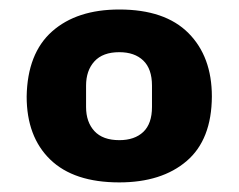

<svg xmlns="http://www.w3.org/2000/svg" viewBox="-20 -770 502 404"><path d="M231 -386.2Q135.3 -386.2 85.7 -434.3Q36.1 -482.4 36.1 -566.9Q37.6 -657.7 89.6 -703.9Q141.6 -750 231 -750Q327.1 -750 376.5 -700.4Q425.8 -650.9 425.8 -566.9Q425.3 -476.1 372.8 -431.2Q320.3 -386.2 231 -386.2ZM231 -475.1Q263.2 -475.1 281.5 -492.4Q299.8 -509.8 299.8 -544.9V-589.8Q299.8 -625 281.5 -642.6Q263.2 -660.2 231 -660.2Q196.3 -660.2 178.7 -640.9Q161.1 -621.6 161.1 -589.8V-544.9Q161.1 -513.2 178.7 -494.1Q196.3 -475.1 231 -475.1ZM425.8 -569.8V-564ZM36.1 -569.8V-566.9Z"/></svg>

Font: Hubot Sans Expanded
Style: Bold
Weight: 700
Width: 7
Designer: Deni Anggara
Foundry: GitHub
Version: Version 1.001;gftools[0.9.31]